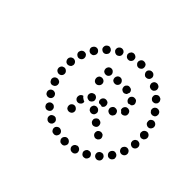

<svg xmlns="http://www.w3.org/2000/svg" viewBox="-139 -797 1019 1019"><g transform="rotate(45 370.5 -288.0)"><path d="M423 -23Q413 -23 407 -16Q400 -9 400 0Q400 4 402 9Q404 13 407 16Q410 19 414 21Q418 22 423 22Q432 23 439 16Q445 9 446 0Q446 -4 444 -9Q442 -13 439 -16Q436 -19 432 -21Q427 -22 423 -23ZM352 -31Q347 -30 344 -28Q340 -26 337 -22Q334 -19 333 -14Q331 -5 336 3Q340 11 349 13H350Q354 14 359 14Q363 13 367 11Q371 9 373 5Q376 1 377 -3Q380 -12 375 -20Q370 -28 361 -30Q356 -32 352 -31ZM478 -27Q474 -24 472 -20Q469 -16 469 -12Q468 -7 469 -3Q472 6 480 11Q488 15 497 13Q506 11 511 3Q516 -5 513 -14Q511 -23 503 -28Q495 -33 486 -31L485 -30Q481 -29 478 -27ZM303 -53V-54Q299 -56 294 -56Q290 -57 286 -55Q281 -54 278 -51Q274 -49 272 -45Q268 -37 270 -28Q273 -19 281 -14Q285 -12 290 -11Q294 -11 298 -12Q303 -13 306 -16Q310 -19 312 -23Q316 -31 314 -40Q311 -49 303 -53ZM537 -48Q534 -44 533 -40Q531 -36 532 -31Q532 -27 535 -23Q539 -15 548 -12Q557 -10 565 -14H566Q570 -17 572 -20Q575 -24 576 -28Q578 -32 577 -37Q577 -41 574 -45Q570 -53 561 -56Q552 -58 544 -54H543Q539 -51 537 -48ZM252 -90Q245 -97 236 -96Q227 -96 220 -89Q217 -86 216 -82Q214 -78 214 -73Q214 -69 216 -65Q218 -61 221 -57H222Q228 -51 238 -51Q247 -52 253 -58Q260 -65 259 -74Q259 -84 252 -90ZM587 -75Q587 -65 593 -59Q596 -55 600 -54Q604 -52 609 -52Q613 -51 617 -53Q622 -55 625 -58Q632 -64 632 -74Q632 -83 626 -90Q623 -93 619 -95Q615 -97 610 -97Q606 -97 602 -95Q598 -94 594 -91V-90Q587 -84 587 -75ZM206 -145Q202 -147 197 -148Q193 -149 189 -148Q184 -147 181 -145Q173 -140 171 -131Q169 -122 174 -114V-113Q177 -110 180 -107Q184 -105 188 -104Q193 -103 197 -104Q202 -105 205 -107Q213 -112 215 -121Q217 -130 212 -138Q209 -142 206 -145ZM634 -139V-138Q632 -135 631 -130Q630 -126 631 -122Q632 -117 635 -113Q637 -110 641 -107Q649 -102 658 -104Q667 -106 672 -114Q675 -118 676 -122Q676 -127 675 -131Q674 -136 672 -139Q669 -143 666 -145Q658 -150 649 -149Q640 -147 635 -139ZM522 -127Q526 -126 531 -127Q535 -128 539 -130Q543 -133 545 -136Q551 -144 549 -153Q547 -162 540 -168Q536 -170 532 -171Q527 -172 523 -171Q518 -171 515 -168Q511 -166 508 -162Q506 -159 505 -154Q504 -150 505 -145Q505 -141 508 -137Q510 -133 514 -131Q518 -128 522 -127ZM310 -133Q317 -127 326 -127Q335 -127 342 -133Q349 -140 349 -149Q349 -159 342 -165Q335 -172 326 -172Q317 -172 310 -165Q304 -159 304 -149Q304 -140 310 -133ZM172 -207Q164 -211 155 -208Q146 -205 142 -197Q138 -188 141 -180L142 -179Q145 -170 153 -166Q162 -162 170 -166Q179 -169 183 -177Q187 -186 184 -194V-195Q181 -204 172 -207ZM663 -178Q667 -169 676 -166Q685 -163 693 -167Q702 -171 705 -180Q708 -189 704 -197Q700 -206 691 -209Q682 -212 674 -208Q666 -204 662 -195Q659 -186 663 -178ZM466 -166Q471 -165 475 -166Q479 -167 483 -169Q487 -172 490 -175Q495 -183 493 -192Q492 -201 484 -207Q480 -209 476 -210Q472 -211 467 -211Q463 -210 459 -207Q455 -205 453 -201Q447 -194 449 -185Q450 -175 458 -170Q462 -167 466 -166ZM310 -202Q317 -195 326 -195Q335 -195 342 -202Q349 -208 349 -218Q349 -220 348 -221Q348 -222 348 -223Q340 -225 334 -230Q327 -234 323 -241Q315 -240 309 -233Q304 -227 304 -218Q304 -208 310 -202ZM419 -205Q429 -207 434 -214Q439 -222 438 -231Q436 -240 428 -246Q421 -251 411 -250Q402 -248 397 -241Q392 -233 393 -224Q395 -215 402 -209H403Q410 -204 419 -205ZM161 -271Q154 -277 145 -276Q140 -275 136 -273Q132 -271 130 -268Q127 -264 126 -260Q124 -255 125 -251Q126 -241 133 -236Q141 -230 150 -231Q159 -232 165 -239Q171 -246 170 -256Q169 -265 161 -271ZM677 -247Q678 -243 681 -240Q684 -236 688 -234Q692 -232 696 -231Q706 -230 713 -236Q720 -242 721 -251V-252Q722 -261 716 -268Q711 -275 701 -276Q697 -277 693 -276Q688 -274 685 -272Q681 -269 679 -265Q677 -261 676 -257V-256Q676 -252 677 -247ZM355 -245Q359 -244 364 -244Q368 -245 372 -248Q376 -250 378 -254Q384 -261 382 -270Q380 -280 373 -285Q365 -291 356 -289Q347 -287 341 -280Q336 -272 337 -263Q339 -254 347 -248Q351 -246 355 -245ZM400 -286Q400 -287 400 -288Q400 -289 400 -290Q400 -299 407 -306Q413 -312 423 -312Q432 -312 439 -306Q445 -299 445 -290Q445 -283 442 -278Q438 -272 432 -269Q429 -271 426 -271Q417 -273 409 -272Q407 -273 406 -275Q404 -277 403 -278Q402 -282 400 -286ZM471 -304Q466 -296 469 -287Q471 -278 479 -274Q487 -269 496 -271H497Q501 -273 505 -275Q508 -278 510 -282Q513 -286 513 -290Q514 -295 512 -299Q510 -308 502 -313Q494 -317 485 -315H484Q475 -312 471 -304ZM165 -336Q159 -343 150 -344Q145 -345 141 -343Q137 -342 133 -339Q130 -337 128 -333Q125 -329 125 -324Q124 -315 130 -307Q135 -300 145 -299Q149 -298 153 -300Q158 -301 161 -304Q165 -306 167 -310Q169 -314 170 -319Q171 -328 165 -336ZM685 -304Q692 -298 701 -299Q706 -300 710 -302Q714 -304 716 -308Q719 -311 720 -316Q722 -320 721 -324V-325Q720 -334 713 -340Q705 -346 696 -345Q692 -344 688 -342Q684 -340 681 -336Q678 -333 677 -328Q676 -324 676 -320V-319Q677 -310 685 -304ZM516 -345Q517 -350 520 -353Q523 -357 527 -359Q530 -361 535 -361Q539 -362 544 -360Q553 -358 557 -349Q561 -341 559 -332Q556 -323 548 -319Q540 -314 531 -317Q530 -317 529 -317Q529 -318 528 -318Q528 -319 527 -320Q522 -326 516 -330Q515 -334 515 -338Q514 -341 516 -345ZM310 -340Q317 -333 326 -333Q335 -333 342 -340Q349 -347 349 -356V-357Q349 -366 342 -373Q335 -379 326 -379Q317 -379 310 -373Q304 -366 304 -357V-356Q304 -347 310 -340ZM184 -380Q186 -385 185 -389Q185 -393 183 -398Q181 -402 178 -405Q175 -408 171 -409Q162 -412 153 -408Q145 -404 142 -396V-395Q138 -387 142 -378Q146 -370 155 -366Q164 -363 172 -367Q181 -371 184 -380ZM674 -368Q682 -364 691 -367Q699 -370 703 -379Q707 -387 704 -396Q701 -405 692 -409Q684 -413 675 -410Q666 -406 662 -398Q659 -390 662 -381V-380Q665 -372 674 -368ZM507 -388Q501 -395 501 -404Q502 -414 509 -420Q516 -426 525 -425Q535 -425 541 -418V-417Q547 -410 547 -401Q546 -392 539 -386Q538 -385 538 -385Q537 -384 537 -384Q535 -384 533 -384Q526 -383 520 -380Q516 -381 513 -383Q510 -385 507 -388ZM462 -403Q453 -404 446 -410Q440 -417 440 -426Q440 -436 447 -442Q453 -449 463 -448Q472 -448 479 -442Q485 -435 485 -426Q485 -426 485 -426Q485 -425 485 -425Q484 -424 484 -423Q481 -418 480 -412Q477 -408 472 -406Q467 -403 462 -403ZM342 -410Q349 -417 349 -426Q349 -435 342 -442Q336 -449 326 -449Q317 -449 310 -442Q304 -435 304 -426Q304 -417 310 -410Q317 -404 326 -404Q336 -404 342 -410ZM410 -410Q417 -417 417 -426Q417 -435 410 -442Q404 -449 394 -449Q385 -449 378 -442Q372 -435 372 -426Q372 -417 378 -410Q385 -404 394 -404Q404 -404 410 -410ZM216 -445Q216 -449 216 -453Q215 -458 212 -462Q210 -465 206 -468Q198 -473 189 -471Q180 -469 175 -461Q172 -457 171 -453Q170 -448 171 -444Q172 -440 175 -436Q177 -432 181 -430Q189 -425 198 -427Q207 -428 212 -436V-437Q215 -440 216 -445ZM634 -437Q636 -433 640 -430Q643 -428 648 -427Q652 -426 657 -427Q661 -428 665 -430Q673 -435 674 -444Q676 -454 671 -461V-462Q669 -465 665 -468Q661 -470 657 -471Q652 -472 648 -471Q644 -471 640 -468Q632 -463 630 -454Q628 -445 633 -437ZM258 -492Q260 -496 260 -500Q260 -505 258 -509Q257 -513 254 -516Q247 -523 238 -524Q229 -524 222 -517Q215 -511 215 -501Q214 -492 221 -485Q227 -479 236 -478Q246 -478 252 -484L253 -485Q256 -488 258 -492ZM593 -485Q600 -478 609 -479Q619 -479 625 -486Q628 -489 630 -493Q631 -497 631 -502Q631 -506 629 -510Q627 -514 624 -518Q620 -521 616 -522Q612 -524 608 -524Q603 -524 599 -522Q595 -520 592 -517Q585 -510 586 -501Q586 -491 593 -485ZM314 -535Q316 -544 312 -552Q310 -556 306 -559Q303 -562 298 -563Q294 -564 290 -564Q285 -563 281 -561Q273 -556 270 -547Q268 -538 272 -530Q275 -526 278 -524Q282 -521 286 -520Q290 -518 295 -519Q299 -519 303 -522Q311 -526 314 -535ZM542 -522H543Q547 -520 551 -519Q555 -519 560 -520Q564 -521 568 -524Q571 -527 573 -530Q578 -539 575 -548Q573 -557 565 -561H564Q556 -566 547 -563Q538 -561 534 -553Q529 -544 532 -536Q534 -527 542 -522ZM369 -549Q373 -552 375 -556Q377 -560 378 -564Q378 -568 377 -573Q375 -582 367 -586Q359 -591 350 -589H349Q345 -587 341 -585Q338 -582 336 -578Q333 -574 333 -570Q332 -565 333 -561Q336 -552 344 -547Q352 -543 361 -545Q365 -546 369 -549ZM484 -545H485Q489 -544 494 -545Q498 -545 502 -548Q506 -550 508 -553Q511 -557 512 -561Q513 -566 513 -570Q512 -575 510 -578Q508 -582 504 -585Q501 -588 496 -589Q487 -591 479 -587Q471 -582 468 -573Q467 -568 468 -564Q468 -560 471 -556Q473 -552 477 -549Q480 -546 484 -545ZM432 -555Q436 -557 439 -560Q442 -563 444 -567Q445 -571 445 -576Q445 -585 439 -592Q432 -598 423 -598Q418 -598 414 -597Q410 -595 407 -592Q403 -588 402 -584Q400 -580 400 -576Q400 -566 407 -560Q413 -553 423 -553Q427 -553 432 -555Z"/></g></svg>

Font: FRB American Cursive Guidelines Dotted Extrabold
Style: Bold Italic
Weight: 800
Italic angle: -25°
Version: Version 2.0;Modular Font Editor K font №1